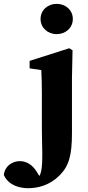

<svg xmlns="http://www.w3.org/2000/svg" viewBox="-138 -752 465 1009"><path d="M10.3 237C61.4 237 123.3 221.6 174.6 170.3C223.8 121.1 240.2 65.9 240.2 -53.9V-342.7L243.2 -487.8L226.1 -498.5L17.7 -432.1V-392.7L79 -383.7C81 -343.7 82 -312.7 82 -257.7V-83.5C82 7 89 100.7 78 148.9C68.8 187.6 47.9 200.1 15.6 200.1L23.4 221.6L91.7 209.9L56.8 153.4C33.4 114.2 1.6 94.8 -33.8 94.8C-73.6 94.8 -113.1 120.8 -117.8 167.7C-102.6 203.8 -61.2 237 10.3 237ZM159.9 -572.6C207 -572.6 244.7 -605.8 244.7 -652.2C244.7 -698.8 207 -731.8 159.9 -731.8C112.8 -731.8 75.2 -698.8 75.2 -652.2C75.2 -605.8 112.8 -572.6 159.9 -572.6Z"/></svg>

Font: Source Serif Variable
Style: Regular
Weight: 389
Designer: Frank Grießhammer
Foundry: Adobe Systems Incorporated
Version: Version 3.001;hotconv 1.0.111;makeotfexe 2.5.65597